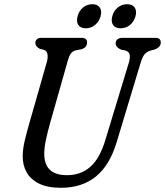

<svg xmlns="http://www.w3.org/2000/svg" viewBox="-20 -880 784 913"><path d="M481 -214.5 592.5 -581.5Q599 -604 597.2 -618.2Q595.5 -632.5 577.5 -639.5L554.5 -644.5Q529.5 -656 530 -674Q530 -685 538 -692.5Q546 -700 562 -700H720Q744.5 -700 744.5 -677.5Q744.5 -655 713.5 -644L694 -639Q674.5 -632 665.2 -619Q656 -606 648 -579L535.5 -206.5Q502.5 -94.5 436.2 -40.8Q370 13 270 13Q205 13 164.5 -7.5Q124 -28 105.5 -62.8Q87 -97.5 88 -140Q88.5 -174 98.5 -215Q108.5 -256 119.5 -294L203.5 -588Q208.5 -608 205.5 -623Q202.5 -638 190 -642.5L169 -648Q147.5 -659.5 148 -676.5Q148.5 -686 155.2 -693Q162 -700 174 -700H368Q394.5 -700 394 -678Q394 -668 388.5 -659.5Q383 -651 368 -646L340 -640.5Q324 -636 316 -624Q308 -612 302.5 -592L218 -294Q206 -250.5 198.5 -215.8Q191 -181 190.5 -153Q188 -47 298.5 -47Q364 -47 409.2 -86.5Q454.5 -126 481 -214.5ZM388 -745.5Q363 -745.5 352.5 -761.2Q342 -777 349 -803Q355.5 -828.5 374.8 -844.2Q394 -860 419 -860Q444 -860 454.5 -844.2Q465 -828.5 458.5 -803Q451.5 -777.5 432.2 -761.5Q413 -745.5 388 -745.5ZM553.5 -745.5Q528.5 -745.5 517.8 -761.2Q507 -777 514 -803Q520.5 -828.5 539.8 -844.2Q559 -860 584.5 -860Q610 -860 620.5 -844.2Q631 -828.5 624.5 -803Q617.5 -777.5 598.2 -761.5Q579 -745.5 553.5 -745.5Z"/></svg>

Font: Fraunces 144pt SuperSoft
Style: Italic
Weight: 400
Italic angle: -16°
Version: Version 1.000;[b76b70a41]